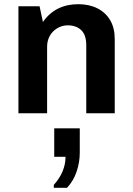

<svg xmlns="http://www.w3.org/2000/svg" viewBox="-20 -541 637 917"><path d="M68 0V-511H169L185 -436Q215 -479 257.5 -500Q300 -521 354 -521Q406 -521 445.5 -501Q485 -481 506.5 -444Q528 -407 528 -354V0H392V-325Q392 -374 368 -397Q344 -420 303 -420Q277 -420 254 -406.5Q231 -393 218 -370Q205 -347 205 -318V0ZM237 356V342Q265 311 279 277Q293 243 293 208H239V72H361V188Q361 234 346 278.5Q331 323 300 356Z"/></svg>

Font: Chivo SemiBold
Style: Regular
Weight: 600
Designer: Hector Gatti
Foundry: Omnibus-Type
Version: Version 2.002